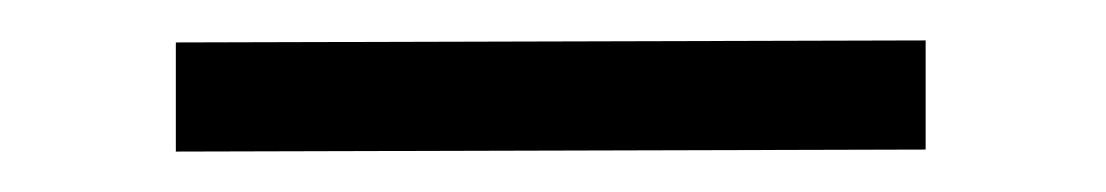

<svg xmlns="http://www.w3.org/2000/svg" viewBox="-20 33 547 95"><path d="M438 53 67 54V108L438 107Z"/></svg>

Font: United Sans ExtraLight
Style: Regular
Weight: 200
Designer: Pablo Impallari, Rodrigo Fuenzalida (Modified by Dan O. Williams)
Version: Version 1.000;PS 001.000;hotconv 1.0.88;makeotf.lib2.5.64775